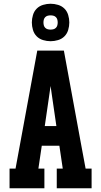

<svg xmlns="http://www.w3.org/2000/svg" viewBox="-20 -1005 540 1025"><path d="M31 0V-105H63L179 -735H321L411 -245L437 -105H469V0H283V-105H315L297 -227H203L185 -105H217V0ZM219 -332H281L258 -490Q256 -504 254 -518Q252 -532 250 -546Q248 -532 246 -518Q244 -504 242 -490ZM250 -785Q230 -785 210 -791Q190 -797 176 -811Q162 -825 156 -845Q150 -865 150 -885Q150 -905 156 -925Q162 -945 176 -959Q190 -973 210 -979Q230 -985 250 -985Q270 -985 290 -979Q310 -973 324 -959Q338 -945 344 -925Q350 -905 350 -885Q350 -865 344 -845Q338 -825 324 -811Q310 -797 290 -791Q270 -785 250 -785ZM250 -847Q258 -847 265.5 -849Q273 -851 278.5 -856.5Q284 -862 286 -869.5Q288 -877 288 -885Q288 -893 286 -900.5Q284 -908 278.5 -913.5Q273 -919 265.5 -921Q258 -923 250 -923Q242 -923 234.5 -921Q227 -919 221.5 -913.5Q216 -908 214 -900.5Q212 -893 212 -885Q212 -877 214 -869.5Q216 -862 221.5 -856.5Q227 -851 234.5 -849Q242 -847 250 -847Z"/></svg>

Font: Iosevka Slab Extrabold
Style: Regular
Weight: 800
Monospace: yes
Designer: Belleve Invis
Foundry: Belleve Invis
Version: Version 11.1.1; ttfautohint (v1.8.3)